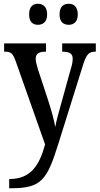

<svg xmlns="http://www.w3.org/2000/svg" viewBox="-20 -767 530 1022"><path d="M346 -635C371 -635 394 -649 394 -690C394 -733 371 -747 346 -747C319 -747 297 -733 297 -690C297 -649 319 -635 346 -635ZM182 -635C207 -635 231 -649 231 -690C231 -733 207 -747 182 -747C156 -747 135 -733 135 -690C135 -649 156 -635 182 -635ZM29 186V235H40C201 235 231 190 291 -3L421 -418C440 -481 455 -492 488 -492H490V-536H311V-492H314C350 -491 367 -482 367 -454C367 -438 363 -419 357 -401L303 -206C291 -164 281 -127 274 -91C269 -123 255 -176 236 -234L182 -398C175 -422 170 -440 170 -455C170 -478 184 -492 222 -492H225V-536H2V-492H6C38 -492 49 -483 64 -440L220 2C189 115 143 186 29 186Z"/></svg>

Font: Noto Serif Devanagari Condensed Medium
Style: Regular
Weight: 500
Width: 3
Designer: Universal Thirst, Indian Type Foundry and the Monotype Design Team
Foundry: Monotype Imaging Inc.
Version: Version 2.004